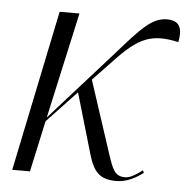

<svg xmlns="http://www.w3.org/2000/svg" viewBox="-45 -586 622 637"><g transform="rotate(5 266.5 -267.5)"><path d="M18 0H77L114 -170L213 -275L272 -73C289 -16 310 7 365 7C401 7 431 -11 454 -28L450 -36C430 -21 411 -8 393 -8C359 -8 351 -28 333 -83L255 -321L317 -386C397 -472 440 -490 530 -470C538 -511 533 -542 486 -542C436 -542 400 -501 327 -418L117 -183L195 -536H129Z"/></g></svg>

Font: Noto Serif Display SemiCondensed Light
Style: Italic
Weight: 300
Width: 4
Italic angle: -12°
Designer: Monotype Design Team
Foundry: Monotype Imaging Inc.
Version: Version 2.009